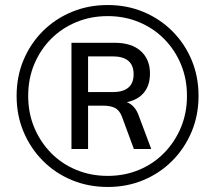

<svg xmlns="http://www.w3.org/2000/svg" viewBox="-20 -734 855 763"><path d="M408 9Q331 9 265 -18.5Q199 -46 150 -95.5Q101 -145 73.5 -210.5Q46 -276 46 -353Q46 -430 73.5 -495.5Q101 -561 150 -610Q199 -659 265 -686.5Q331 -714 408 -714Q485 -714 550.5 -686.5Q616 -659 665 -610Q714 -561 741.5 -495.5Q769 -430 769 -353Q769 -276 741.5 -210.5Q714 -145 665 -95.5Q616 -46 550.5 -18.5Q485 9 408 9ZM408 -35Q475 -35 532.5 -59Q590 -83 632.5 -126.5Q675 -170 699 -227.5Q723 -285 723 -353Q723 -421 699 -478.5Q675 -536 632.5 -579Q590 -622 532.5 -646Q475 -670 408 -670Q341 -670 283 -646Q225 -622 182.5 -579Q140 -536 116 -478.5Q92 -421 92 -353Q92 -285 116 -227.5Q140 -170 182.5 -126.5Q225 -83 283 -59Q341 -35 408 -35ZM264 -142V-564H435Q503 -564 539.5 -531Q576 -498 576 -442Q576 -395 552 -366Q528 -337 484 -328Q500 -322 512.5 -308Q525 -294 533 -270L581 -142H512L464 -272Q454 -297 436 -305.5Q418 -314 392 -314H330V-142ZM330 -368H427Q511 -368 511 -439Q511 -510 427 -510H330Z"/></svg>

Font: Mulish
Style: Regular
Weight: 400
Designer: Vernon Adams
Foundry: Vernon Adams
Version: Version 3.603; ttfautohint (v1.8.3)